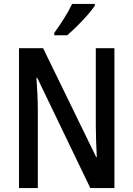

<svg xmlns="http://www.w3.org/2000/svg" viewBox="-20 -960 681 980"><path d="M564 0H441L170 -563H166Q169 -521 171 -479Q173 -437 173 -400V0H77V-714H200L471 -158H474Q472 -198 470.5 -241.5Q469 -285 469 -319V-714H564ZM464 -931Q451 -911 426 -882.5Q401 -854 373 -826.5Q345 -799 323 -780H257V-792Q283 -828 307.5 -867Q332 -906 348 -940H464Z"/></svg>

Font: Noto Sans Khmer Condensed Medium
Style: Regular
Weight: 500
Width: 3
Designer: Danh Hong and the Monotype Design Team
Foundry: Monotype Imaging Inc.
Version: Version 2.004; ttfautohint (v1.8.4.7-5d5b)